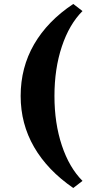

<svg xmlns="http://www.w3.org/2000/svg" viewBox="-20 -732 439 976"><path d="M352.5 -711.9 399.4 -675.8Q332 -608.4 294.4 -495.6Q256.8 -382.8 256.8 -244.1Q256.8 -105.5 294.4 7.3Q332 120.1 399.4 187.5L352.5 223.6Q221.7 133.8 153.3 15.6Q85 -102.5 85 -244.1Q85 -388.7 153.3 -506.8Q221.7 -625 352.5 -711.9Z"/></svg>

Font: Crimson Pro Black
Style: Regular
Weight: 900
Designer: Jacques Le Bailly
Foundry: Baron von Fonthausen
Version: Version 1.003